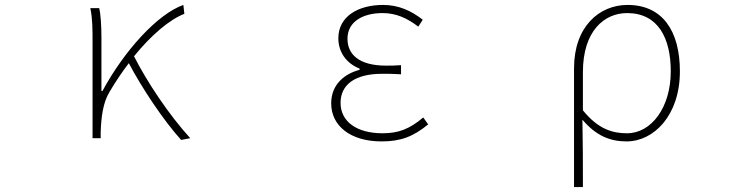

<svg xmlns="http://www.w3.org/2000/svg" viewBox="-20 -560 3040 778"><path d="M714 7 751 0C664 -95 576 -228 523 -332C594 -419 666 -480 727 -504L723 -540C618 -503 483 -354 395 -191H391V-409C391 -453 388 -503 382 -527H346C355 -486 355 -438 355 -396V0H388V-24C390 -85 397 -144 424 -188C449 -230 475 -269 502 -304C555 -203 644 -70 714 7Z M1526 13C1605 13 1655 -7 1715 -56L1695 -84C1639 -37 1595 -20 1530 -20C1426 -20 1360 -67 1360 -143C1360 -217 1418 -261 1529 -261C1554 -261 1574 -261 1605 -259V-296C1578 -294 1565 -294 1545 -294C1433 -294 1388 -341 1388 -403C1388 -474 1453 -507 1530 -507C1585 -507 1629 -487 1675 -452L1693 -480C1647 -516 1596 -540 1532 -540C1432 -540 1351 -494 1351 -405C1351 -350 1382 -304 1437 -282V-277C1379 -262 1322 -220 1322 -141C1322 -51 1399 13 1526 13Z M2306 198H2342C2342 92 2342 31 2340 -75C2396 -9 2453 13 2519 13C2629 13 2735 -92 2735 -271C2735 -434 2665 -540 2523 -540C2408 -540 2306 -452 2306 -283ZM2521 -20C2464 -20 2405 -35 2342 -113V-268C2342 -435 2429 -507 2521 -507C2647 -507 2698 -405 2698 -271C2698 -124 2619 -20 2521 -20Z"/></svg>

Font: Harano Aji Gothic ExtraLight
Style: Regular
Weight: 250
Foundry: Masamichi Hosoda
Version: HaranoAjiGothic-ExtraLight version 20230610;ttx 4.39.4